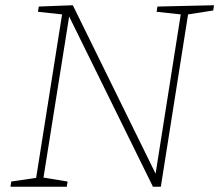

<svg xmlns="http://www.w3.org/2000/svg" viewBox="-20 -713 837 733"><path d="M581 -688 797 -693 794 -673 698 -658 594 0H564L244 -650L146 -35L238 -20L235 0H20L23 -20L118 -34L217 -658L125 -668L128 -688L258 -693L574 -50L670 -658L578 -668Z"/></svg>

Font: Bitter ExtraLight
Style: Italic
Weight: 200
Italic angle: -9°
Designer: Sol Matas, and Bitter project Authors
Foundry: Sol Matas
Version: Version 2.001